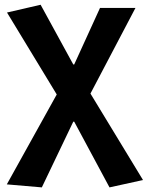

<svg xmlns="http://www.w3.org/2000/svg" viewBox="-20 -594 637 828"><path d="M160.4 214.1 9.4 201.1 224.7 -186.6 10.2 -540 155.2 -573.5 296 -316H300L411.3 -559.8H564.2L370.1 -190.5L596.7 182.4L452.2 214.1L300 -69.3H296Z"/></svg>

Font: Noto Sans HK Thin
Style: Regular
Weight: 100
Designer: Ryoko NISHIZUKA 西塚涼子 (kana, bopomofo & ideographs); Paul D. Hunt (Latin, Greek & Cyrillic); Sandoll Communications 산돌커뮤니
Foundry: Adobe
Version: Version 2.004-H2;hotconv 1.0.118;makeotfexe 2.5.65603